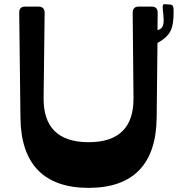

<svg xmlns="http://www.w3.org/2000/svg" viewBox="-20 -895 860 929"><path d="M802 -873 775 -875C751 -877 794 -773 754 -754C750 -752 746 -750 742 -749L743 -834C743 -852 734 -863 715 -863H650C631 -863 622 -852 622 -833L626 -420C627 -282 558 -207 409 -207C259 -207 190 -282 191 -420L196 -833C196 -852 186 -863 167 -863H101C82 -863 73 -853 73 -834L79 -326C81 -102 192 14 409 14C625 14 736 -102 738 -326L742 -687C742 -687 743 -688 744 -688C808 -725 820 -759 820 -839C820 -863 818 -872 802 -873Z"/></svg>

Font: OpenDyslexic3
Style: Regular
Weight: 400
Designer: Abelardo Gonzalez
Version: Version 3.001;PS 003.001;hotconv 1.0.88;makeotf.lib2.5.64775